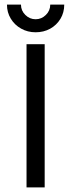

<svg xmlns="http://www.w3.org/2000/svg" viewBox="-20 -818 311 838"><path d="M95.8 0Q95.8 0 95.8 -625Q95.8 -625 175 -625Q175 -625 175 0Q175 0 95.8 0ZM135.4 -677.1Q100.7 -677.1 72.2 -693.1Q43.7 -709 27.1 -736.5Q10.4 -763.9 10.4 -797.9H71.5Q71.5 -771.5 90.6 -752.8Q109.7 -734 135.4 -734Q161.1 -734 180.2 -752.8Q199.3 -771.5 199.3 -797.9H260.4Q260.4 -763.2 243.8 -735.8Q227.1 -708.3 199 -692.7Q170.8 -677.1 135.4 -677.1Z"/></svg>

Font: co2trust
Style: Regular
Weight: 400
Designer: Kristian Moeller
Foundry: Dicotype
Version: Version 1.000